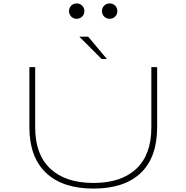

<svg xmlns="http://www.w3.org/2000/svg" viewBox="-20 -1093 1090 1124"><path d="M461 -996Q448 -983 429 -983Q410 -983 397 -996Q384 -1009 384 -1028Q384 -1047 397 -1060Q410 -1073 429 -1073Q448 -1073 461 -1060Q474 -1047 474 -1028Q474 -1009 461 -996ZM654 -996Q641 -983 622 -983Q603 -983 590 -996Q577 -1009 577 -1028Q577 -1047 590 -1060Q603 -1073 622 -1073Q641 -1073 654 -1060Q667 -1047 667 -1028Q667 -1009 654 -996ZM606 -747.5H575L444 -878.5H496ZM527 11Q347 11 249.5 -81Q152 -173 152 -349V-700H186V-346Q186 -188.5 275 -105.2Q364 -22 527 -22Q690 -22 778 -105Q866 -188 866 -346V-700H900V-349Q900 -172 804 -80.5Q708 11 527 11Z"/></svg>

Font: League Mono Extended Thin
Style: Regular
Weight: 100
Width: 9
Designer: Tyler Finck
Foundry: The League of Moveable Type / Tyler Finck
Version: Version 2.210